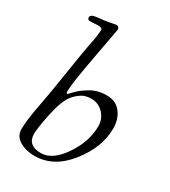

<svg xmlns="http://www.w3.org/2000/svg" viewBox="-188 -850 848 957"><g transform="rotate(30 235.5 -372.0)"><path d="M44 -71Q44 -93 48 -127Q52 -161 57 -187.5Q62 -214 70 -257.5Q78 -301 81 -320Q88 -362 103 -458Q118 -554 126 -595Q141 -667 141 -697Q141 -709 116 -709Q108 -709 95 -708Q82 -707 75 -707Q68 -707 65 -707.5Q62 -708 59 -711Q56 -714 56 -721Q56 -725 57.5 -728Q59 -731 63 -733.5Q67 -736 70.5 -737.5Q74 -739 81.5 -740Q89 -741 95 -742Q101 -743 112 -744Q123 -745 130 -746Q147 -748 161.5 -751Q176 -754 183.5 -755.5Q191 -757 193 -757Q212 -757 212 -739Q212 -737 180 -565.5Q148 -394 148 -351Q148 -336 153 -336Q156 -336 177 -359Q198 -382 238 -405.5Q278 -429 329 -429Q382 -429 410.5 -392Q439 -355 439 -302Q439 -193 357.5 -90Q276 13 166 13Q117 13 80.5 -8.5Q44 -30 44 -71ZM110 -83Q110 -15 187 -15Q253 -15 311 -100.5Q369 -186 369 -274Q369 -316 340.5 -346Q312 -376 271 -376Q254 -376 235.5 -371Q217 -366 191 -342.5Q165 -319 150 -279Q137 -244 127 -196.5Q117 -149 113.5 -120Q110 -91 110 -83Z"/></g></svg>

Font: OFL Sorts Mill Goudy TT
Style: Italic
Weight: 500
Italic angle: -6°
Version: Version 003.000